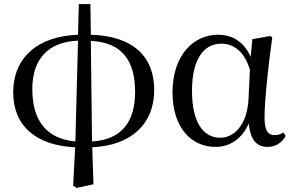

<svg xmlns="http://www.w3.org/2000/svg" viewBox="-20 -708 1446 945"><path d="M351 -12C213 -24 139 -110 139 -270C139 -417 217 -502 364 -508ZM340 206 357 217 440 199 434 17C625 8 739 -97 739 -265C739 -427 638 -531 427 -537L425 -688H368L364 -537C166 -530 45 -425 45 -253C45 -86 160 8 350 17ZM427 -507C584 -499 645 -406 645 -255C645 -108 578 -20 433 -12Z M1041 15C1103 15 1168 -17 1204 -100C1214 -16 1244 15 1298 15C1338 15 1370 -8 1386 -39L1375 -56C1362 -48 1351 -43 1332 -43C1299 -43 1282 -65 1282 -129C1282 -211 1300 -383 1320 -524L1310 -531L1222 -515L1214 -428C1181 -502 1124 -537 1052 -537C936 -537 829 -440 829 -253C829 -84 918 15 1041 15ZM1210 -365 1203 -217C1195 -84 1125 -30 1065 -30C979 -30 925 -107 925 -261C925 -430 992 -493 1069 -493C1126 -493 1181 -460 1210 -365Z"/></svg>

Font: Noto Serif CJK SC Medium
Style: Regular
Weight: 500
Designer: Ryoko NISHIZUKA 西塚涼子 (kana & ideographs); Frank Grießhammer (Latin, Greek & Cyrillic); Wenlong ZHANG 张文龙 (bopomofo); San
Foundry: Adobe
Version: Version 2.001;hotconv 1.1.0;makeotfexe 2.6.0